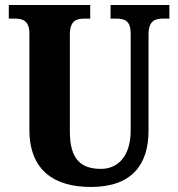

<svg xmlns="http://www.w3.org/2000/svg" viewBox="-20 -734 708 764"><path d="M342 10C504 10 571 -79 571 -213V-596C571 -652 597 -660 630 -660H654V-714H420V-660H442C476 -660 500 -652 500 -600V-215C500 -112 449 -62 382 -62C304 -62 258 -98 258 -210V-596C258 -652 284 -660 317 -660H339V-714H15V-660H38C70 -660 97 -652 97 -600V-218C97 -54 198 10 342 10Z"/></svg>

Font: Noto Serif Sinhala Condensed ExtraBold
Style: Regular
Weight: 800
Width: 3
Designer: Jelle Bosma - Monotype Design Team
Foundry: Monotype Imaging Inc.
Version: Version 2.007